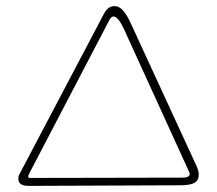

<svg xmlns="http://www.w3.org/2000/svg" viewBox="-20 -617 710 628"><path d="M40 -32Q40 -42 44 -48L320 -572Q333 -597 354 -597Q371 -597 384 -581Q397 -565 409 -538L621 -78Q630 -60 630 -46Q630 -27 616 -19Q602 -11 570 -11L74 -9Q40 -9 40 -32ZM579 -36Q591 -36 597 -40.5Q603 -45 599 -54L384 -525Q366 -563 351 -563Q344 -563 338 -552L79 -56Q72 -42 72 -40Q72 -35 80 -35Z"/></svg>

Font: Mali ExtraLight
Style: Regular
Weight: 275
Version: Version 1.000; ttfautohint (v1.6)